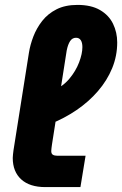

<svg xmlns="http://www.w3.org/2000/svg" viewBox="-20 -763 498 783"><path d="M165 0Q101 0 66.5 -31.5Q32 -63 32 -119Q32 -126 33 -133.5Q34 -141 35 -150L98 -548Q103 -580 116 -614Q129 -648 152 -677.5Q175 -707 210.5 -725Q246 -743 296 -743Q352 -743 388 -722Q424 -701 441 -666Q458 -631 458 -590Q458 -535 437.5 -485Q417 -435 379.5 -391.5Q342 -348 292 -314Q242 -280 184 -257L196 -393Q236 -410 262.5 -441.5Q289 -473 302.5 -508.5Q316 -544 316 -571Q316 -589 309.5 -599Q303 -609 290 -609Q275 -609 266 -595.5Q257 -582 252 -557L192 -174Q191 -167 190 -159Q189 -151 189 -147Q189 -136 195.5 -132Q202 -128 212 -128H329L308 0Z"/></svg>

Font: MuseoModerno
Style: Bold Italic
Weight: 700
Italic angle: -9°
Designer: Pablo Cosgaya, Héctor Gatti, Marcela Romero, and the Authors of The MuseoModerno Project.
Foundry: Omnibus-Type Team
Version: Version 1.003